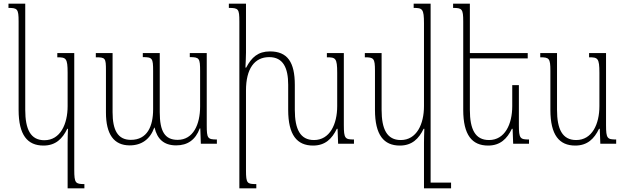

<svg xmlns="http://www.w3.org/2000/svg" viewBox="-20 -780 3397 1042"><path d="M347 242H438V219C390 219 383 214 383 142V-492H291V-469C338 -469 347 -465 347 -385V-204C347 -106 307 -19 221 -19C146 -19 117 -78 117 -184V-760H26V-737C74 -737 81 -732 81 -664V-184C81 -47 129 10 216 10C282 10 319 -27 345 -81H349C348 -57 347 -30 347 -6Z M1010 -492V-470C1062 -470 1066 -464 1066 -394V-202C1066 -105 1029 -21 944 -21C874 -21 847 -68 847 -171V-492H755V-470C807 -470 811 -464 811 -395V-187C811 -94 779 -21 690 -21C619 -21 591 -74 591 -171V-492H500V-469C552 -469 555 -465 555 -398V-170C555 -51 598 9 684 9C749 9 795 -25 817 -87H819C833 -27 868 9 936 9C998 9 1041 -21 1064 -83H1067L1070 0H1157V-23C1107 -23 1102 -29 1102 -100V-492Z M1846 -101V-492H1754V-469C1801 -469 1810 -465 1810 -385V-204C1810 -106 1770 -20 1684 -20C1610 -20 1580 -78 1580 -184V-319C1580 -443 1540 -501 1445 -501C1381 -501 1345 -469 1316 -413H1312C1313 -439 1315 -467 1315 -494V-760H1222V-737C1274 -737 1279 -732 1279 -663V242H1371V219C1322 219 1315 216 1315 145V-289C1315 -407 1361 -470 1441 -470C1517 -470 1544 -411 1544 -320V-184C1544 -47 1592 10 1679 10C1745 10 1782 -27 1808 -81H1812L1815 0H1901V-23C1853 -23 1846 -28 1846 -101Z M2150 10C2216 10 2253 -27 2279 -81H2283C2282 -55 2281 -30 2281 -5V242H2428V211H2317V-760H2225V-737C2272 -737 2281 -733 2281 -653V-204C2281 -106 2241 -20 2155 -20C2080 -20 2051 -79 2051 -184V-492H1960V-469C2008 -469 2015 -464 2015 -396V-184C2015 -47 2063 10 2150 10Z M2796 -318H2760V-204C2760 -106 2720 -20 2634 -20C2559 -20 2530 -78 2530 -184V-463H2844V-492H2530V-760H2439V-737C2487 -737 2494 -732 2494 -664V-184C2494 -47 2542 10 2629 10C2695 10 2732 -27 2758 -81H2762L2765 0H2851V-23C2803 -23 2796 -28 2796 -101Z M3102 10C3168 10 3205 -27 3231 -81H3235L3238 0H3324V-23C3276 -23 3269 -28 3269 -101V-492H3177V-469C3224 -469 3233 -465 3233 -385V-204C3233 -106 3193 -20 3107 -20C3032 -20 3003 -79 3003 -184V-492H2912V-469C2960 -469 2967 -464 2967 -396V-184C2967 -47 3015 10 3102 10Z"/></svg>

Font: Noto Serif Armenian Condensed ExtraLight
Style: Regular
Weight: 200
Width: 3
Designer: Monotype Design Team
Foundry: Monotype Imaging Inc.
Version: Version 2.008